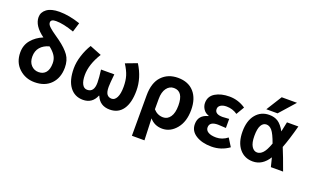

<svg xmlns="http://www.w3.org/2000/svg" viewBox="-101 -1365 3462 2119"><g transform="rotate(20 1630.5 -305.5)"><path d="M311.5 -106.4Q366.2 -106.4 396.5 -143.1Q426.8 -179.7 426.8 -252Q426.8 -301.8 401.9 -340.3Q377 -378.9 330.1 -415Q263.7 -397.5 226.6 -354.5Q189.5 -311.5 189.5 -245.1Q189.5 -180.7 224.6 -143.6Q259.8 -106.4 311.5 -106.4ZM549.8 -766.6 516.6 -657.2Q389.6 -702.1 303.7 -702.1Q242.2 -702.1 242.2 -665Q242.2 -651.4 249.5 -638.7Q256.8 -626 275.4 -609.4Q293.9 -592.8 308.1 -582.5Q322.3 -572.3 354.5 -549.3Q386.7 -526.4 402.3 -515.6Q487.3 -453.1 528.3 -395.5Q569.3 -337.9 569.3 -252Q569.3 -131.8 499.5 -59.1Q429.7 13.7 307.6 13.7Q200.2 13.7 124.5 -56.6Q48.8 -127 48.8 -243.2Q48.8 -329.1 100.1 -390.1Q151.4 -451.2 232.4 -484.4Q105.5 -576.2 105.5 -677.7Q105.5 -735.4 156.2 -773.4Q207 -811.5 304.7 -811.5Q417 -811.5 549.8 -766.6Z M876 13.7Q778.3 13.7 721.2 -62.5Q664.1 -138.7 664.1 -279.3Q664.1 -351.6 689.5 -430.7Q714.8 -509.8 754.9 -574.2L892.6 -519.5Q803.7 -377 803.7 -251Q803.7 -183.6 824.2 -145Q844.7 -106.4 882.8 -106.4Q963.9 -106.4 963.9 -218.8Q963.9 -276.4 951.2 -369.1H1107.4Q1095.7 -258.8 1095.7 -218.8Q1095.7 -158.2 1114.7 -132.3Q1133.8 -106.4 1170.9 -106.4Q1207 -106.4 1229 -149.9Q1251 -193.4 1251 -274.4Q1251 -346.7 1234.4 -401.4Q1217.8 -456.1 1174.8 -523.4L1309.6 -574.2Q1398.4 -432.6 1398.4 -283.2Q1398.4 -139.6 1344.7 -63Q1291 13.7 1191.4 13.7Q1074.2 13.7 1032.2 -90.8H1028.3Q985.4 13.7 876 13.7Z M1521.5 201.2V-273.4Q1521.5 -421.9 1593.8 -498Q1666 -574.2 1783.2 -574.2Q1904.3 -574.2 1971.7 -498.5Q2039.1 -422.9 2039.1 -289.1Q2039.1 -151.4 1970.7 -68.8Q1902.3 13.7 1807.6 13.7Q1715.8 13.7 1659.2 -53.7Q1668 142.6 1668.9 201.2ZM1774.4 -107.4Q1825.2 -107.4 1857.4 -153.3Q1889.6 -199.2 1889.6 -287.1Q1889.6 -453.1 1778.3 -453.1Q1726.6 -453.1 1693.4 -407.7Q1660.2 -362.3 1660.2 -283.2V-160.2Q1707 -107.4 1774.4 -107.4Z M2384.8 13.7Q2274.4 13.7 2202.1 -31.7Q2129.9 -77.1 2129.9 -158.2Q2129.9 -263.7 2241.2 -292V-296.9Q2200.2 -309.6 2177.7 -343.8Q2155.3 -377.9 2155.3 -416Q2155.3 -494.1 2221.7 -534.2Q2288.1 -574.2 2387.7 -574.2Q2490.2 -574.2 2578.1 -514.6L2522.5 -419.9Q2464.8 -460 2394.5 -460Q2351.6 -460 2325.2 -442.9Q2298.8 -425.8 2298.8 -396.5Q2298.8 -335.9 2390.6 -335.9Q2400.4 -335.9 2466.8 -340.8V-234.4Q2386.7 -239.3 2373 -239.3Q2274.4 -239.3 2274.4 -171.9Q2274.4 -137.7 2307.1 -118.2Q2339.8 -98.6 2400.4 -98.6Q2470.7 -98.6 2532.2 -146.5L2590.8 -52.7Q2499 13.7 2384.8 13.7Z M3009.8 -249Q2972.7 -352.5 2942.4 -388.2Q2912.1 -423.8 2876 -423.8Q2836.9 -423.8 2814.5 -384.3Q2792 -344.7 2792 -260.7Q2792 -178.7 2817.4 -138.2Q2842.8 -97.7 2881.8 -97.7Q2917 -97.7 2948.2 -130.9Q2979.5 -164.1 3009.8 -249ZM3127.9 -252Q3168 -156.2 3224.6 2H3081.1Q3057.6 -88.9 3054.7 -103.5Q2982.4 11.7 2870.1 11.7Q2771.5 11.7 2711.9 -61Q2652.3 -133.8 2652.3 -261.2Q2652.3 -388.7 2712.4 -461.4Q2772.5 -534.2 2870.1 -534.2Q2930.7 -534.2 2973.1 -506.3Q3015.6 -478.5 3054.7 -408.2Q3069.3 -473.6 3079.1 -523.4H3212.9Q3168.9 -357.4 3127.9 -252ZM2929.7 -763.7H3109.4L2947.3 -581.1H2815.4Z"/></g></svg>

Font: Gen Shin Gothic Bold
Style: Bold
Weight: 700
Designer: [Source Han Sans]
Ryoko NISHIZUKA  (kana & ideographs); Paul D. Hunt (Latin, Greek & Cyrillic); Wenlong ZHANG  (bopomofo
Version: Version 1.002.20150607